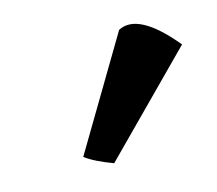

<svg xmlns="http://www.w3.org/2000/svg" viewBox="-38 -809 317 281"><g transform="rotate(-10 120.0 -668.0)"><path d="M240 -724 112 -570Q83 -578 69 -587L153 -761Q184 -781 240 -724Z"/></g></svg>

Font: Adamina
Style: Regular
Weight: 400
Designer: Cyreal (www.cyreal.org)
Foundry: Cyreal
Version: Version 1.011